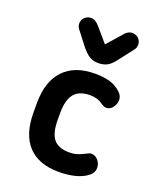

<svg xmlns="http://www.w3.org/2000/svg" viewBox="-119 -672 611 753"><g transform="rotate(20 186.5 -295.5)"><path d="M45 -216V-175Q45 -84 89 -37Q133 10 217 10Q293 10 334 -20Q354 -35 354 -56Q354 -73 342.5 -87Q331 -101 314 -101Q306 -101 296 -95Q277 -85 262.5 -80.5Q248 -76 229 -76Q184 -76 164 -101Q144 -126 144 -181V-209Q144 -264 165 -289.5Q186 -315 232 -315Q263 -315 285 -298Q294 -293 297.5 -291.5Q301 -290 306 -290Q323 -290 333.5 -305Q344 -320 344 -335Q344 -352 331 -365Q312 -384 285.5 -392.5Q259 -401 221 -401Q136 -401 90.5 -353Q45 -305 45 -216ZM217 -522 167 -580Q150 -601 131 -601Q116 -601 105 -590.5Q94 -580 94 -565Q94 -552 104 -540L145 -487Q164 -463 180 -453.5Q196 -444 217 -444Q240 -444 256 -453.5Q272 -463 290 -488L331 -541Q340 -551 340 -565Q340 -580 329.5 -590.5Q319 -601 303 -601Q284 -601 268 -580Z"/></g></svg>

Font: Beiruti SemiBold
Style: Regular
Weight: 600
Designer: Arlette Boutros
Foundry: Boutros
Version: Version 1.41